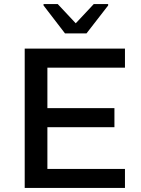

<svg xmlns="http://www.w3.org/2000/svg" viewBox="-20 -928 698 948"><path d="M102 0V-688H597V-594H214V-394H545V-300H214V-94H597V0ZM301 -763 195 -901V-908H265L354 -813L443 -908H514V-901L407 -763Z"/></svg>

Font: Saira SemiExpanded Medium
Style: Regular
Weight: 500
Width: 6
Designer: Hector Gatti with collaboration of the Omnibus-Type team
Foundry: Omnibus-Type
Version: Version 1.101